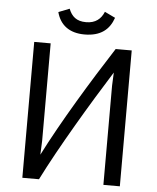

<svg xmlns="http://www.w3.org/2000/svg" viewBox="-59 -926 799 977"><g transform="rotate(5 341.0 -437.0)"><path d="M437 -876 491 -850C470 -789 426 -752 343 -752C266 -752 218 -789 201 -854L257 -876C272 -838 296 -815 346 -815C394 -815 422 -839 437 -876ZM590 2H506V-505L509 -572C405 -407 261 -166 177 2H92V-692H176V-194L173 -123C261 -297 397 -520 508 -692H590Z"/></g></svg>

Font: Repo Regular
Style: Regular
Weight: 400
Designer: Stefan Peev
Foundry: Context Ltd
Version: Version 1.502